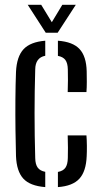

<svg xmlns="http://www.w3.org/2000/svg" viewBox="-20 -777 425 804"><path d="M47 -123Q45.5 -170.5 44.8 -233.2Q44 -296 44.5 -360.2Q45 -424.5 47 -476Q50 -540 78.5 -570.8Q107 -601.5 169.5 -606.5V-543.5Q128 -535.5 127.5 -486Q122 -304.5 127.5 -115Q128 -88.5 138 -75Q148 -61.5 169.5 -57.5V6.5Q105.5 1.5 77.5 -29.2Q49.5 -60 47 -123ZM263.5 -391.5Q264.5 -415.5 264.5 -441Q264.5 -466.5 264 -486.5Q263.5 -512.5 253.8 -525.8Q244 -539 222.5 -543V-606.5Q285 -602 313.2 -571.5Q341.5 -541 343 -478.5Q343.5 -458 343.5 -434.5Q343.5 -411 342 -391.5ZM222.5 6.5V-57Q244.5 -61 254 -74.8Q263.5 -88.5 264 -115.5Q264.5 -136.5 264.5 -158.5Q264.5 -180.5 263.5 -210H342Q343.5 -192 343.8 -166.2Q344 -140.5 343 -123Q340.5 -59.5 312.5 -28.8Q284.5 2 222.5 6.5ZM171.5 -640 96 -757H152.5L197 -684L241 -757H297.5L221.5 -640Z"/></svg>

Font: Big Shoulders Stencil Text
Style: Regular
Weight: 400
Designer: Patric King
Foundry: XO Type Co
Version: Version 1.000